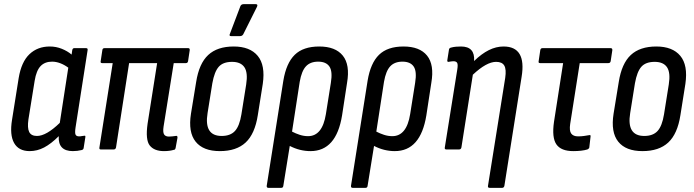

<svg xmlns="http://www.w3.org/2000/svg" viewBox="-20 -720 3345 925"><path d="M123 8Q70 8 48 -31Q26 -70 38 -143L70 -344Q83 -422 122 -459Q161 -496 220 -496Q250 -496 277.5 -485Q305 -474 325 -457L328 -478Q330 -488 337 -488H395Q404 -488 402 -478L344 -106Q340 -80 344 -71.5Q348 -63 361 -63Q368 -63 374.5 -64.5Q381 -66 386 -66Q393 -68 391 -58L383 -7Q382 1 373 3Q353 8 331 8Q259 8 263 -64Q226 -27 192.5 -9.5Q159 8 123 8ZM117 -145Q111 -104 120.5 -84.5Q130 -65 158 -65Q203 -65 268 -128L309 -394Q290 -408 270 -415.5Q250 -423 231 -423Q196 -423 175.5 -401.5Q155 -380 147 -331Z M770 8Q723 8 701.5 -19Q680 -46 691 -124L737 -416H602L539 -10Q537 0 528 0H465Q457 0 459 -10L523 -416H472Q463 -416 465 -425L473 -478Q474 -488 483 -488H887Q895 -488 894 -478L886 -425Q884 -416 876 -416H817L768 -110Q764 -83 770.5 -72.5Q777 -62 794 -62Q802 -62 810 -63Q818 -64 826 -65Q836 -68 835 -56L826 -7Q824 2 817 2Q797 8 770 8Z M1039 8Q959 8 922.5 -37.5Q886 -83 900 -172L925 -325Q939 -414 983 -455Q1027 -496 1106 -496Q1184 -496 1221.5 -451Q1259 -406 1246 -316L1222 -165Q1208 -75 1163.5 -33.5Q1119 8 1039 8ZM1048 -65Q1090 -65 1112 -89Q1134 -113 1143 -169L1166 -313Q1175 -370 1157.5 -396Q1140 -422 1098 -422Q1055 -422 1034 -398.5Q1013 -375 1003 -319L980 -175Q962 -65 1048 -65ZM1093 -546Q1082 -546 1088 -558L1138 -690Q1142 -700 1154 -700H1212Q1224 -700 1218 -687L1152 -555Q1147 -546 1136 -546Z M1273 185Q1264 185 1265 175L1345 -331Q1359 -416 1400 -456Q1441 -496 1518 -496Q1596 -496 1631.5 -452Q1667 -408 1652 -321L1628 -164Q1600 8 1476 8Q1424 8 1376 -17L1345 175Q1344 185 1335 185ZM1424 -326 1387 -86Q1404 -77 1424 -70.5Q1444 -64 1464 -64Q1533 -64 1550 -170L1574 -321Q1583 -376 1567 -399.5Q1551 -423 1513 -423Q1475 -423 1454 -400.5Q1433 -378 1424 -326Z M1679 185Q1670 185 1671 175L1751 -331Q1765 -416 1806 -456Q1847 -496 1924 -496Q2002 -496 2037.5 -452Q2073 -408 2058 -321L2034 -164Q2006 8 1882 8Q1830 8 1782 -17L1751 175Q1750 185 1741 185ZM1830 -326 1793 -86Q1810 -77 1830 -70.5Q1850 -64 1870 -64Q1939 -64 1956 -170L1980 -321Q1989 -376 1973 -399.5Q1957 -423 1919 -423Q1881 -423 1860 -400.5Q1839 -378 1830 -326Z M2130 0Q2121 0 2123 -10L2183 -385Q2187 -409 2182.5 -417Q2178 -425 2164 -425Q2159 -425 2153 -424Q2147 -423 2141 -422Q2134 -421 2135 -430L2143 -481Q2144 -489 2154 -491Q2165 -494 2177.5 -495Q2190 -496 2201 -496Q2269 -496 2264 -426Q2300 -461 2335 -478.5Q2370 -496 2406 -496Q2517 -496 2493 -350L2410 175Q2408 185 2399 185H2339Q2329 185 2331 175L2414 -345Q2420 -386 2409.5 -404Q2399 -422 2370 -422Q2324 -422 2258 -360L2203 -10Q2201 0 2192 0Z M2742 8Q2683 8 2660.5 -24.5Q2638 -57 2649 -133L2693 -416H2582Q2573 -416 2575 -425L2583 -479Q2585 -488 2593 -488H2922Q2931 -488 2930 -478L2922 -425Q2920 -416 2911 -416H2773L2727 -123Q2722 -90 2732 -76.5Q2742 -63 2765 -63Q2780 -63 2794 -65Q2808 -67 2819 -69Q2827 -71 2825 -61L2819 -9Q2817 -3 2810 0Q2797 4 2779.5 6Q2762 8 2742 8Z M3075 8Q2995 8 2958.5 -37.5Q2922 -83 2936 -172L2961 -325Q2975 -414 3019 -455Q3063 -496 3142 -496Q3220 -496 3257.5 -451Q3295 -406 3282 -316L3258 -165Q3244 -75 3199.5 -33.5Q3155 8 3075 8ZM3084 -65Q3126 -65 3148 -89Q3170 -113 3179 -169L3202 -313Q3211 -370 3193.5 -396Q3176 -422 3134 -422Q3091 -422 3070 -398.5Q3049 -375 3039 -319L3016 -175Q2998 -65 3084 -65Z"/></svg>

Font: Sofia Sans Condensed Medium
Style: Italic
Weight: 500
Italic angle: -9°
Designer: Botio Nikoltchev, Ani Petrova
Foundry: lettersoup
Version: Version 4.101; ttfautohint (v1.8.4.7-5d5b)